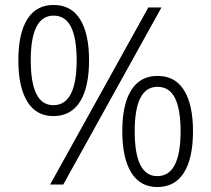

<svg xmlns="http://www.w3.org/2000/svg" viewBox="-20 -744 852 774"><path d="M196 -724Q267 -724 303 -666Q339 -608 339 -501Q339 -392 302.5 -334Q266 -276 195 -276Q126 -276 90 -334.5Q54 -393 54 -501Q54 -609 90 -666.5Q126 -724 196 -724ZM631 -714 235 0H182L578 -714ZM196 -681Q104 -681 104 -501Q104 -320 195 -320Q289 -320 289 -501Q289 -589 266.5 -635Q244 -681 196 -681ZM615 -438Q686 -438 722 -380Q758 -322 758 -215Q758 -106 721.5 -48Q685 10 614 10Q545 10 509 -48.5Q473 -107 473 -215Q473 -323 509 -380.5Q545 -438 615 -438ZM615 -394Q523 -394 523 -215Q523 -34 614 -34Q708 -34 708 -215Q708 -303 685.5 -348.5Q663 -394 615 -394Z"/></svg>

Font: Noto Sans Myanmar Light
Style: Regular
Weight: 300
Designer: Monotype Design Team
Foundry: Monotype Imaging Inc.
Version: Version 2.107; ttfautohint (v1.8.4.7-5d5b)